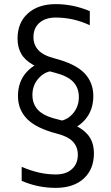

<svg xmlns="http://www.w3.org/2000/svg" viewBox="-20 -760 540 930"><path d="M275 -175Q311 -182 336.5 -214Q362 -246 362 -290Q362 -334 335 -363Q308 -392 245 -408Q178 -424 138.5 -447Q99 -470 82 -501Q65 -532 65 -573Q65 -650 115 -695Q165 -740 250 -740Q335 -740 415 -706V-638Q371 -658 330.5 -666.5Q290 -675 250 -675Q200 -675 171 -649.5Q142 -624 142 -580Q142 -543 166 -517Q190 -491 245 -477Q345 -451 388.5 -406Q432 -361 432 -295Q432 -225 390.5 -178.5Q349 -132 278 -120ZM250 150Q163 150 85 116V48Q129 67 169.5 76Q210 85 250 85Q300 85 328.5 59Q357 33 357 -10Q357 -48 333.5 -73.5Q310 -99 255 -113Q155 -139 111 -184Q67 -229 67 -295Q67 -365 109.5 -411.5Q152 -458 222 -470L225 -415Q189 -408 163 -376Q137 -344 137 -300Q137 -256 164.5 -227Q192 -198 255 -183Q322 -167 361.5 -143.5Q401 -120 418 -89.5Q435 -59 435 -18Q435 60 385.5 105Q336 150 250 150Z"/></svg>

Font: M PLUS Code Latin
Style: Regular
Weight: 400
Designer: Coji Morishita
Foundry: UNDERFOREST DESIGN
Version: Version 1.002; ttfautohint (v1.8.3)